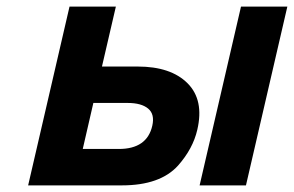

<svg xmlns="http://www.w3.org/2000/svg" viewBox="-20 -560 888 580"><path d="M396 -359Q496 -359 546.5 -308.5Q597 -258 576 -168Q563 -111 518 -60Q464 0 348 0H65L190 -540H330L288 -359ZM440 -180Q448 -215 427.5 -232Q407 -249 366 -249H262L230 -110H339Q424 -110 440 -180ZM848 -540 723 0H583L708 -540Z"/></svg>

Font: Miedinger
Style: Bold-Italic
Weight: 700
Italic angle: -13°
Version: Version 001.000